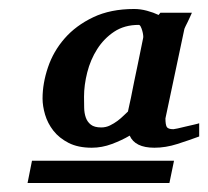

<svg xmlns="http://www.w3.org/2000/svg" viewBox="-20 -703 461 425"><path d="M296.9 -619.1Q297.4 -620.6 296.9 -625.2Q296.4 -629.9 294.9 -635Q293.5 -640.1 291.5 -644Q289.6 -647.9 287.1 -647.9Q255.4 -647.9 232.7 -632.8Q210 -617.7 195.1 -594.2Q180.2 -570.8 173.1 -542.7Q166 -514.6 166 -488.8Q166 -477.1 166.3 -464.8Q166.5 -452.6 169.9 -442.9Q173.3 -433.1 181.2 -427Q189 -420.9 204.1 -420.9Q214.4 -420.9 223.4 -425.3Q232.4 -429.7 240.2 -435.5Q248 -441.4 253.9 -447.3Q259.8 -453.1 263.2 -456.1Q265.6 -467.8 267.1 -474.1Q268.6 -480.5 269.8 -486.3Q271 -492.2 272.5 -500Q273.9 -507.8 276.9 -522Q279.8 -536.1 284.7 -559.3Q289.6 -582.5 296.9 -619.1ZM355 -297.9H41L50.8 -347.2H365.2ZM420.9 -400.9Q398.4 -392.6 372.6 -384.3Q346.7 -376 321.8 -376Q278.8 -376 267.1 -402.8Q250 -392.6 227.8 -384.3Q205.6 -376 183.1 -376Q152.8 -376 131.8 -386.7Q110.8 -397.5 98.1 -413.8Q85.4 -430.2 79.8 -449.2Q74.2 -468.3 74.2 -484.9Q74.2 -518.6 86.2 -554Q98.1 -589.4 123 -617.9Q147.9 -646.5 186.3 -664.8Q224.6 -683.1 276.9 -683.1Q291 -683.1 305.4 -679.2Q319.8 -675.3 331.1 -669.9L335 -674.8H404.8Q402.8 -670.4 400.4 -665Q397.9 -659.7 395.5 -654.5Q393.1 -649.4 390.9 -645.3Q388.7 -641.1 388.2 -639.2L346.2 -440.9Q346.2 -427.2 349.1 -422.1Q352.1 -417 363.8 -417Q365.2 -417 373.3 -418.7Q381.3 -420.4 391.1 -422.9Q400.9 -425.3 409.7 -427.2Q418.5 -429.2 420.9 -430.2Z"/></svg>

Font: Charis SIL Afr
Style: Bold Italic
Weight: 700
Italic angle: -11°
Foundry: SIL International
Version: Version 5.000